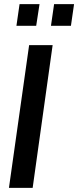

<svg xmlns="http://www.w3.org/2000/svg" viewBox="-20 -903 376 923"><path d="M23 0 120 -686H233L137 0ZM225 -779 240 -883H336L321 -779ZM59 -779 74 -883H170L154 -779Z"/></svg>

Font: Archivo Narrow SemiBold
Style: Italic
Weight: 600
Italic angle: -8°
Designer: Hector Gatti
Foundry: Omnibus-Type
Version: Version 3.002